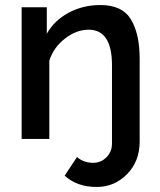

<svg xmlns="http://www.w3.org/2000/svg" viewBox="-20 -552 636 763"><path d="M237 146 286 72Q312 95 351 95Q381 95 403 73Q425 51 425 19V-293Q425 -434 332 -434Q284 -434 238.5 -399Q193 -364 176 -311V0H66V-523H166V-418Q196 -471 253 -501.5Q310 -532 379 -532Q466 -532 500.5 -474.5Q535 -417 535 -319V11Q535 89 485 140Q435 191 364 191Q286 191 237 146Z"/></svg>

Font: Raleway-v4020 SemiBold
Style: Regular
Weight: 600
Designer: Matt McInerney, Pablo Impallari, Rodrigo Fuenzalida
Foundry: Matt McInerney, Pablo Impallari, Rodrigo Fuenzalida
Version: Version 4.020;PS 004.020;hotconv 1.0.88;makeotf.lib2.5.64775